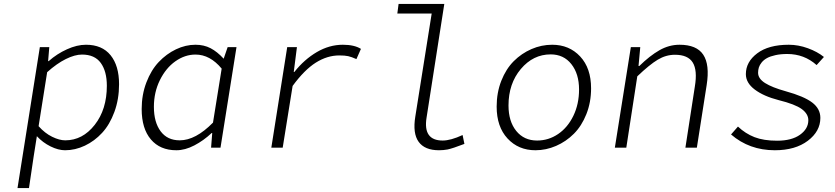

<svg xmlns="http://www.w3.org/2000/svg" viewBox="-20 -749 4237 974"><path d="M68.8 205.1 182.1 -509.8H230L224.1 -439H227.1Q269 -476.1 319.8 -499Q370.6 -522 416 -522Q498 -522 541 -468.8Q584 -415.5 584 -321.8Q584 -245.6 560.3 -181.2Q536.6 -116.7 498 -75Q459.5 -33.2 410.4 -10Q361.3 13.2 310.1 13.2Q275.9 13.2 236.3 -6.3Q196.8 -25.9 167 -58.1L150.9 43.9L127 205.1ZM311 -37.1Q398.9 -37.1 460.4 -115.5Q522 -193.8 522 -314Q522 -387.2 491.2 -429.7Q460.4 -472.2 396 -472.2Q359.9 -472.2 314 -449.5Q268.1 -426.8 219.2 -382.8L175.8 -108.9Q207.5 -73.2 244.4 -55.2Q281.2 -37.1 311 -37.1Z M874.5 13.2Q792 13.2 745.4 -41.7Q698.7 -96.7 698.7 -195.8Q698.7 -268.6 722.7 -331.1Q746.6 -393.6 785.4 -434.6Q824.2 -475.6 872.8 -498.8Q921.4 -522 971.7 -522Q1014.6 -522 1048.3 -504.4Q1082 -486.8 1114.7 -451.2L1134.8 -509.8H1179.7L1098.6 0H1050.8L1056.6 -74.2H1053.7Q1013.2 -36.1 966.1 -11.5Q918.9 13.2 874.5 13.2ZM891.6 -37.1Q972.2 -37.1 1060.5 -127L1104.5 -400.9Q1045.4 -472.2 971.7 -472.2Q918 -472.2 869.6 -438Q821.3 -403.8 791 -342.3Q760.7 -280.8 760.7 -207Q760.7 -128.9 794.9 -83Q829.1 -37.1 891.6 -37.1Z M1356.4 0 1437 -509.8H1486.3L1470.2 -383.8H1473.1Q1523.9 -447.8 1587.4 -484.9Q1650.9 -522 1719.2 -522Q1777.8 -522 1811 -501L1788.1 -449.2Q1763.2 -460.4 1746.3 -464.1Q1729.5 -467.8 1701.2 -467.8Q1640.1 -467.8 1582 -431.2Q1523.9 -394.5 1464.4 -313L1414.1 0Z M2207 13.2Q2134.8 13.2 2103.8 -29.5Q2072.8 -72.3 2086.9 -158.2L2169.9 -680.2H1995.6L2002 -729H2233.9L2144 -152.8Q2125 -36.1 2225.6 -36.1Q2266.6 -36.1 2326.7 -64L2335.9 -19Q2276.4 3.9 2250.5 9.3Q2229 13.2 2207 13.2Z M2696.3 13.2Q2609.9 13.2 2554.7 -46.4Q2499.5 -106 2499.5 -208Q2499.5 -279.3 2523.2 -339.4Q2546.9 -399.4 2586.2 -438.7Q2625.5 -478 2676 -500Q2726.6 -522 2781.2 -522Q2867.7 -522 2923.1 -462.6Q2978.5 -403.3 2978.5 -300.8Q2978.5 -230 2954.6 -169.9Q2930.7 -109.9 2891.1 -70.3Q2851.6 -30.8 2800.8 -8.8Q2750 13.2 2696.3 13.2ZM2704.6 -36.1Q2762.7 -36.1 2811.3 -69.1Q2859.9 -102.1 2888.7 -161.6Q2917.5 -221.2 2917.5 -294.9Q2917.5 -374.5 2878.4 -423.8Q2839.4 -473.1 2773.4 -473.1Q2684.6 -473.1 2622.1 -398.9Q2559.6 -324.7 2559.6 -213.9Q2559.6 -133.3 2598.9 -84.7Q2638.2 -36.1 2704.6 -36.1Z M3099.1 0 3180.2 -509.8H3228L3219.2 -414.1H3223.1Q3276.4 -466.3 3325.2 -494.1Q3374 -522 3427.2 -522Q3514.2 -522 3547.6 -471.4Q3581.1 -420.9 3564.9 -317.9L3515.1 0H3457L3504.9 -310.1Q3518.6 -392.1 3494.4 -431.6Q3470.2 -471.2 3403.8 -471.2Q3358.4 -471.2 3316.9 -446.3Q3275.4 -421.4 3212.9 -361.8L3157.2 0Z M3910.6 13.2Q3781.2 13.2 3688.5 -66.9L3723.6 -106.9Q3761.2 -71.3 3807.6 -53.2Q3854 -35.2 3921.9 -35.2Q3996.1 -35.2 4038.3 -65.4Q4080.6 -95.7 4080.6 -139.2Q4080.6 -170.9 4047.4 -195.6Q4014.2 -220.2 3929.7 -241.2Q3854 -260.7 3808.8 -294.7Q3763.7 -328.6 3763.7 -373Q3763.7 -435.1 3821.3 -478.5Q3878.9 -522 3981.4 -522Q4029.8 -522 4078.1 -504.4Q4126.5 -486.8 4159.7 -460L4122.6 -418.9Q4059.6 -475.1 3973.6 -475.1Q3939.9 -475.1 3913.6 -469.2Q3887.2 -463.4 3870.8 -454.3Q3854.5 -445.3 3844 -432.4Q3833.5 -419.4 3829.6 -406.7Q3825.7 -394 3825.7 -379.9Q3825.7 -350.1 3861.3 -327.6Q3897 -305.2 3965.8 -286.1Q4059.1 -260.3 4100.3 -228.8Q4141.6 -197.3 4141.6 -150.9Q4141.6 -83 4078.1 -34.9Q4014.6 13.2 3910.6 13.2Z"/></svg>

Font: Office Code Pro D Light Italic
Style: Regular
Weight: 300
Italic angle: -9°
Designer: Nathan Rutzky & Paul D. Hunt
Foundry: Adobe Systems Incorporated
Version: Version 1.004;PS 001.004;hotconv 1.0.70;makeotf.lib2.5.58329